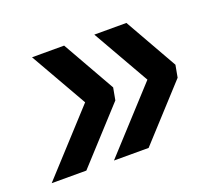

<svg xmlns="http://www.w3.org/2000/svg" viewBox="-94 -534 634 562"><g transform="rotate(-20 223.5 -253.0)"><path d="M152 -436 245 -272 238 -234 88 -70H-20L153 -259L52 -436ZM346 -436 439 -272 432 -234 282 -70H174L347 -259L246 -436Z"/></g></svg>

Font: Livvic Medium
Style: Italic
Weight: 500
Italic angle: -10°
Designer: Jacques Le Bailly, Baron von Fonthausen
Version: Version 1.001; ttfautohint (v1.8.2)